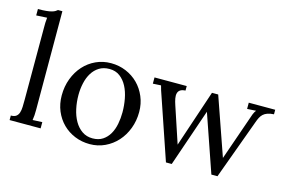

<svg xmlns="http://www.w3.org/2000/svg" viewBox="-96 -980 1840 1220"><g transform="rotate(15 824.0 -369.5)"><path d="M92.8 -625Q92.8 -640.6 93 -655.3Q93.3 -669.9 95.7 -689.9L24.9 -686V-728Q57.6 -728 79.3 -730.2Q101.1 -732.4 114.7 -736.3Q128.4 -740.2 136.2 -744.9Q144 -749.5 149.9 -754.9H178.7L179.7 -106Q179.7 -85.9 178.7 -70.6Q177.7 -55.2 174.8 -38.1L237.8 -41V0H33.7V-29.8Q56.6 -29.8 68.6 -38.8Q80.6 -47.9 85.9 -64Q91.3 -80.1 92 -102.5Q92.8 -125 92.8 -151.9Z M564 -478Q524.4 -478 496.3 -460.4Q468.3 -442.9 450.2 -413.6Q432.1 -384.3 423.6 -346.2Q415 -308.1 415 -267.1Q415 -220.7 424.6 -176.8Q434.1 -132.8 453.6 -98.9Q473.1 -64.9 502.7 -44.4Q532.2 -23.9 571.8 -23.9Q611.3 -23.9 638.4 -41.7Q665.5 -59.6 682.4 -88.9Q699.2 -118.2 706.5 -155.8Q713.9 -193.4 713.9 -232.9Q713.9 -277.8 705.6 -321.8Q697.3 -365.7 679.2 -400.4Q661.1 -435.1 632.6 -456.5Q604 -478 564 -478ZM564 -516.1Q616.7 -516.1 662.6 -496.8Q708.5 -477.5 742.4 -443.6Q776.4 -409.7 796.1 -363Q815.9 -316.4 815.9 -262.2Q815.9 -204.1 796.6 -153.3Q777.3 -102.5 743.4 -64.9Q709.5 -27.3 663.3 -5.6Q617.2 16.1 564 16.1Q511.2 16.1 465.6 -2.7Q419.9 -21.5 386 -55.2Q352.1 -88.9 332.5 -135.5Q313 -182.1 313 -237.8Q313 -296.9 332.3 -347.9Q351.6 -398.9 385.3 -436.3Q418.9 -473.6 464.8 -494.9Q510.7 -516.1 564 -516.1Z M853 -500H1064.9V-470.2Q1042.5 -469.2 1030.8 -461.2Q1019 -453.1 1015.4 -439Q1011.7 -424.8 1015.1 -405.3Q1018.6 -385.7 1026.9 -361.8L1105.5 -125.5Q1220.7 -467.3 1231 -500H1272L1405.3 -118.2Q1507.8 -415.5 1514.9 -433.3Q1522 -451.2 1531.2 -462.4L1473.1 -459V-500H1647V-470.2Q1621.1 -468.8 1604.5 -462.6Q1587.9 -456.5 1577.1 -446.5Q1566.4 -436.5 1559.3 -422.6Q1552.2 -408.7 1545.9 -390.6L1401.9 2.9H1361.8L1231 -375.5L1101.1 2.9H1063L932.1 -380.9Q920.9 -412.6 914.8 -431.4Q908.7 -450.2 906.2 -461.9L853 -459Z"/></g></svg>

Font: Parastoo FD
Style: FD
Weight: 400
Foundry: Saber Rastikerdar (saber.rastikerdar@gmail.com)
Version: Version 2.0.1